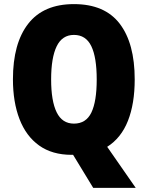

<svg xmlns="http://www.w3.org/2000/svg" viewBox="-20 -745 720 935"><path d="M636 -358Q636 -240 603 -156.5Q570 -73 502 -30L641 170H434L336 9H329Q234 9 170.5 -36.5Q107 -82 75 -165Q43 -248 43 -359Q43 -534 117.5 -629.5Q192 -725 340 -725Q490 -725 563 -629.5Q636 -534 636 -358ZM229 -358Q229 -253 256 -198Q283 -143 340 -143Q399 -143 425 -197Q451 -251 451 -358Q451 -466 424.5 -520.5Q398 -575 340 -575Q283 -575 256 -519.5Q229 -464 229 -358Z"/></svg>

Font: Noto Sans Bengali Condensed Black
Style: Regular
Weight: 900
Width: 3
Designer: Joana Ranito - Universal Thirst; Jelle Bosma - Monotype Design Team
Foundry: Universal Thirst ehf.
Version: Version 3.000; ttfautohint (v1.8.4.7-5d5b)